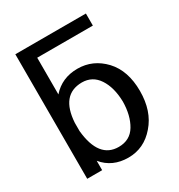

<svg xmlns="http://www.w3.org/2000/svg" viewBox="-178 -858 923 992"><g transform="rotate(-30 283.5 -362.5)"><path d="M523 -254Q523 -375 458 -445Q392 -515 300 -515Q207 -515 149 -449V-668H481V-740H60V3H149V-53Q205 15 300 15Q394 15 458 -60Q523 -134 523 -254ZM385 -113Q352 -58 284 -58Q166 -58 149 -230V-279Q159 -441 284 -442Q347 -442 382 -389Q417 -336 419 -251Q418 -168 385 -113Z"/></g></svg>

Font: Sawarabi Gothic
Style: Regular
Weight: 400
Designer: mshio (mshio@users.sourceforge.jp)
Version: Version 20141215